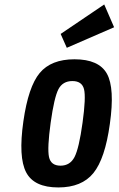

<svg xmlns="http://www.w3.org/2000/svg" viewBox="-20 -813 521 843"><path d="M82.6 -280.1Q60.1 -122.7 94.8 -56.4Q129.4 10 236.1 10Q338.9 10 390.1 -53.1Q441.3 -116.3 462.3 -268.7Q484.7 -426.1 449.4 -489.4Q414 -552.7 307 -552.7Q204.6 -552.7 154.4 -492.6Q104.3 -432.6 82.6 -280.1ZM202.4 -274Q217.9 -385.6 236.6 -421.4Q255.4 -457.1 297.9 -457.1Q339.9 -457.1 348.9 -421.4Q357.9 -385.6 342.4 -274Q327 -162.1 307.4 -123.9Q287.7 -85.6 245.7 -85.6Q203.3 -85.6 195.1 -123.9Q187 -162.1 202.4 -274ZM273.3 -603.1 481 -693.3 437.6 -793.4 246.3 -664Z"/></svg>

Font: Secuela ExtLt
Style: Italic
Weight: 200
Italic angle: -8°
Designer: Fernando Haro
Foundry: deFharo
Version: Version 1.704